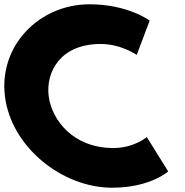

<svg xmlns="http://www.w3.org/2000/svg" viewBox="-23 -860 862 895"><path d="M505.6 -170C316.6 -170 217.4 -302 203.8 -413C190.3 -523 257.1 -655 446.1 -655C542.1 -655 614.3 -604 614.3 -604L674.7 -764C674.7 -764 573.4 -840 394.4 -840C160.4 -840 -29.1 -648 0 -411C29 -175 266.3 15 499.3 15C678.3 15 761 -61 761 -61L661.4 -221C661.4 -221 601.6 -170 505.6 -170Z"/></svg>

Font: Hussar
Style: BdOpOblOne
Weight: 700
Foundry: Cannot Into Space Fonts
Version: Version 2.00